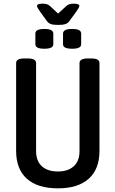

<svg xmlns="http://www.w3.org/2000/svg" viewBox="-20 -1021 630 1048"><path d="M296 7Q185 7 126.5 -45.5Q68 -98 68 -198V-677Q68 -689 78.5 -695.5Q89 -702 114 -702H130Q155 -702 166 -695.5Q177 -689 177 -677V-196Q177 -142 208.5 -113.5Q240 -85 296 -85Q351 -85 382.5 -113.5Q414 -142 414 -196V-677Q414 -702 461 -702H476Q502 -702 512.5 -695.5Q523 -689 523 -677V-198Q523 -98 464.5 -45.5Q406 7 296 7ZM374 -755Q324 -755 324 -779V-838Q324 -863 374 -863Q423 -863 423 -838V-779Q423 -755 374 -755ZM222 -755Q173 -755 173 -779V-838Q173 -863 222 -863Q271 -863 271 -838V-779Q271 -755 222 -755ZM383 -1001Q413 -1001 413 -988Q413 -984 408 -975.5Q403 -967 396 -957L358 -905Q350 -894 337 -889.5Q324 -885 297 -885Q271 -885 258 -889.5Q245 -894 236 -906L199 -957Q192 -967 187 -975.5Q182 -984 182 -988Q182 -994 188.5 -997.5Q195 -1001 212 -1001Q224 -1001 234 -998.5Q244 -996 253 -988L297 -947L343 -989Q351 -996 360.5 -998.5Q370 -1001 383 -1001Z"/></svg>

Font: Asap Condensed Medium
Style: Regular
Weight: 500
Width: 3
Designer: Pablo Cosgaya
Foundry: Omnibus-Type
Version: Version 3.001; ttfautohint (v1.8.4.7-5d5b)